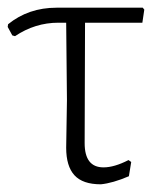

<svg xmlns="http://www.w3.org/2000/svg" viewBox="-25 -475 414 499"><path d="M237 4Q190 4 168.5 -19.5Q147 -43 147 -91L149 -215L147 -416H127Q66 -416 14 -381L7 -383L-5 -405L-4 -412Q49 -455 122 -455H346L350 -450L345 -416H196L195 -103Q195 -40 244 -40Q272 -40 309 -59L316 -54L310 -17Q268 1 237 4Z"/></svg>

Font: Alegreya Sans Light
Style: Regular
Weight: 300
Designer: Juan Pablo del Peral
Foundry: Huerta Tipografica
Version: Version 2.007